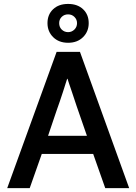

<svg xmlns="http://www.w3.org/2000/svg" viewBox="-20 -967 701 987"><path d="M644 0H521L459 -175.8H194.8L132.8 0H17.1L271 -700.2H391.1ZM325.2 -562Q323.2 -555.2 316.4 -534.7Q314.5 -528.3 310.1 -514.6Q305.7 -501 303.7 -494.6L287.6 -446.3Q281.7 -429.2 270 -396Q263.7 -377 249.3 -334.7Q234.9 -292.5 227.1 -269H426.8Q399.9 -344.7 382.8 -396Q379.4 -405.3 373.5 -422.9Q367.7 -440.4 365.7 -446.3L349.6 -494.6Q346.7 -503.4 342 -517.1Q337.4 -530.8 335.9 -534.7Q329.1 -555.2 327.1 -562ZM224.1 -848.1Q224.1 -892.1 252.9 -919.4Q281.7 -946.8 330.1 -946.8Q378.4 -946.8 407.2 -919.4Q436 -892.1 436 -848.1Q436 -805.2 407.2 -776.4Q377.9 -747.1 330.1 -747.1Q282.2 -747.1 252.9 -776.4Q224.1 -805.2 224.1 -848.1ZM284.2 -848.1Q284.2 -828.1 296.9 -815.4Q310.5 -801.8 330.1 -801.8Q349.1 -801.8 362.8 -815.4Q376 -828.6 376 -848.1Q376 -866.7 362.8 -879.9Q349.6 -893.1 330.1 -893.1Q310.1 -893.1 296.9 -879.9Q284.2 -867.2 284.2 -848.1Z"/></svg>

Font: Post Grotesk Medium
Style: Medium
Weight: 500
Version: Version 1.0